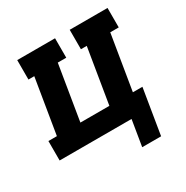

<svg xmlns="http://www.w3.org/2000/svg" viewBox="-157 -662 913 941"><g transform="rotate(-30 299.5 -192.0)"><path d="M382 146 406 0H-1V-110H47L98 -420H65V-530H279V-420H231L180 -110H344L395 -420H362V-530H576V-420H528L477 -110H531L489 146Z"/></g></svg>

Font: Iosevka Curly Slab XBdExObl
Style: Regular
Weight: 800
Width: 7
Italic angle: -9°
Monospace: yes
Designer: Belleve Invis
Foundry: Belleve Invis
Version: Version 11.1.0; ttfautohint (v1.8.3)